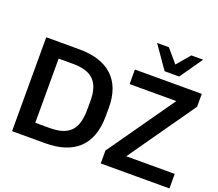

<svg xmlns="http://www.w3.org/2000/svg" viewBox="-150 -1167 1571 1381"><g transform="rotate(20 635.0 -476.5)"><path d="M319.3 0C534.7 0 660.2 -105 661.6 -326.7L662.1 -392.6C663.6 -613.3 534.7 -718.8 319.3 -718.8H65.4V0ZM201.7 -605H309.6C449.7 -605 522 -550.8 521 -392.6L520.5 -326.7C519 -167 450.2 -113.8 309.6 -113.8H201.7ZM1270 0V-111.3H898.9L1255.9 -620.1V-718.8H744.1V-607.4H1101.6L744.1 -98.6V0ZM1060.5 -780.3 1181.2 -953.1H1090.8L1004.9 -852.1L918.9 -953.1H828.6L949.2 -780.3Z"/></g></svg>

Font: Winston SemiBold
Style: Regular
Weight: 600
Designer: Vernon Adams, Kim Jin-seong, David Berlow, Cristiano Sobral
Foundry: The Winston Project Authors
Version: Version 3.004